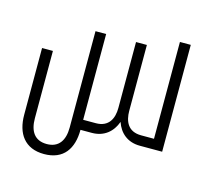

<svg xmlns="http://www.w3.org/2000/svg" viewBox="-99 -636 981 906"><g transform="rotate(15 392.0 -183.5)"><path d="M274 -468V3C274 65 248 106 189 106C129 106 104 65 104 3V-326H51V0C51 91 94 155 189 155C284 155 326 92 326 0H381C442 0 481 -35 499 -85C516 -35 555 0 616 0H725V-522H672V-49H609C544 -49 525 -96 525 -146V-468H472V-146C472 -96 452 -49 388 -49H326V-468Z"/></g></svg>

Font: Modon Arabic
Style: Regular
Weight: 400
Designer: Ahmedzaza
Foundry: Ahmedzaza
Version: Version 2.010